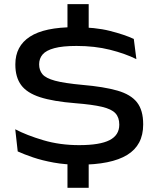

<svg xmlns="http://www.w3.org/2000/svg" viewBox="-20 -785 770 932"><path d="M410.5 -594.5H307.5V-765H410.5ZM410.5 126.5H307.5V-50H410.5ZM364 14.5Q297 14.5 240.8 4.2Q184.5 -6 140.5 -21Q96.5 -36 66 -50L54 -157.5Q109 -128.5 189.8 -104.5Q270.5 -80.5 364 -80.5Q465 -80.5 512 -104.8Q559 -129 559 -179.5V-180.5Q559 -215 540.2 -235.2Q521.5 -255.5 475 -266.5Q428.5 -277.5 346 -284Q238.5 -292.5 174.5 -313.2Q110.5 -334 82.5 -372.2Q54.5 -410.5 54.5 -471V-473Q54.5 -561 125.2 -607Q196 -653 342 -653Q442.5 -653 513.5 -635Q584.5 -617 629.5 -596L642 -498Q587.5 -525 513.8 -543.5Q440 -562 351.5 -562Q283.5 -562 243.8 -551.2Q204 -540.5 187 -520.8Q170 -501 170 -473V-472.5Q170 -444 186 -424.8Q202 -405.5 247 -393.2Q292 -381 379.5 -373Q484.5 -364 549.8 -345.2Q615 -326.5 645 -288.2Q675 -250 675 -182.5V-180Q675 -80.5 597.5 -33Q520 14.5 364 14.5Z"/></svg>

Font: Anek Latin Expanded Medium
Style: Regular
Weight: 500
Width: 7
Designer: Yesha Goshar
Foundry: Ek Type
Version: Version 1.003